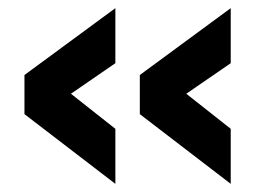

<svg xmlns="http://www.w3.org/2000/svg" viewBox="-20 -474 641 471"><path d="M40 -194 263 -23V-158L154 -244L263 -319V-454L40 -290ZM323 -194 546 -23V-158L437 -244L546 -319V-454L323 -290Z"/></svg>

Font: Online Auction - Bold
Style: Bold
Weight: 500
Designer: Mohamed Mostafa, the designer of Online Auction
Foundry: Kief Type Foundry
Version: ""